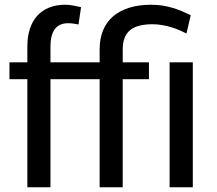

<svg xmlns="http://www.w3.org/2000/svg" viewBox="-20 -792 917 812"><path d="M95.7 0V-457H20V-528.3H95.7V-595.7Q95.7 -637.2 106.4 -670.2Q117.2 -703.1 137.7 -725.6Q158.2 -748 188 -760Q217.8 -772 255.9 -772Q271.5 -772 287.4 -769Q303.2 -766.1 322.8 -761.7L312 -688.5Q302.7 -690.4 291.5 -692.1Q280.3 -693.8 268.1 -693.8Q230 -693.8 211.7 -668.5Q193.4 -643.1 193.4 -595.7V-528.3H401.4V-584Q401.4 -628.4 415.8 -663.6Q430.2 -698.7 458 -722.7Q485.8 -746.6 526.4 -759.3Q566.9 -772 618.7 -772Q645 -772 667.7 -768.3Q690.4 -764.6 710.9 -758.5Q731.4 -752.4 750 -744.4Q768.6 -736.3 786.6 -727.5L768.6 -650.4Q755.9 -656.7 740 -663.8Q724.1 -670.9 705.6 -676.5Q687 -682.1 666.7 -685.8Q646.5 -689.5 626 -689.5Q558.6 -689.5 528.8 -663.3Q499 -637.2 499 -584V-528.3H609.9V-457H499V0H401.4V-457H193.4V0ZM795.4 0H697.3V-528.3H795.4Z"/></svg>

Font: Ufes Sans
Style: Regular
Weight: 400
Designer: Ricardo Esteves, Filipe Motta, Cassio Ferreira, Ana Quintelato & Breno Mello
Foundry: ProDesignUfes - Ricardo Esteves, Filipe Motta, Cassio Ferreira, Ana Quintelato & Breno Mello (This is a derivative work,
Version: Version 2.0